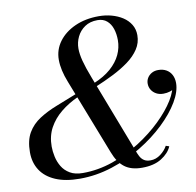

<svg xmlns="http://www.w3.org/2000/svg" viewBox="-84 -846 964 943"><g transform="rotate(-10 398.0 -375.0)"><path d="M550 10Q495.5 10 463 -14.8Q430.5 -39.5 411 -91L263.5 -469.5Q251 -501 244.8 -529Q238.5 -557 238.5 -583Q238.5 -633 268 -673Q297.5 -713 349.5 -736.5Q401.5 -760 469 -760Q501.5 -760 532 -751.8Q562.5 -743.5 586.8 -727.8Q611 -712 625.2 -688.8Q639.5 -665.5 639.5 -635.5Q639.5 -597.5 619 -566.5Q598.5 -535.5 563.8 -510Q529 -484.5 485.8 -462.8Q442.5 -441 396.5 -422L389 -440Q441 -461.5 474.8 -491.2Q508.5 -521 524.8 -555.8Q541 -590.5 541 -628Q541 -659 532.5 -684.8Q524 -710.5 505.8 -726.2Q487.5 -742 459 -742Q421.5 -742 395.8 -724.5Q370 -707 356.5 -679.2Q343 -651.5 343 -620Q343 -594 352.2 -558.2Q361.5 -522.5 382 -469.5L531.5 -80.5Q537.5 -63 545 -48.8Q552.5 -34.5 564.8 -26.5Q577 -18.5 597 -18.5Q624 -18.5 647.2 -36Q670.5 -53.5 682.5 -76L699 -70.5Q685 -37.5 647.2 -13.8Q609.5 10 550 10ZM239.5 10Q168 10 119 -11Q70 -32 45 -70.2Q20 -108.5 20 -160Q20 -219 42 -256.8Q64 -294.5 102.5 -319.2Q141 -344 190 -363Q239 -382 292.5 -403.5L300 -387.5Q251 -365.5 212.8 -334.5Q174.5 -303.5 152.2 -262.8Q130 -222 130 -169.5Q130 -145.5 135.8 -118.8Q141.5 -92 155.5 -68.5Q169.5 -45 194.8 -30Q220 -15 259 -15Q335 -15 408.5 -40.5Q482 -66 546.5 -107.2Q611 -148.5 660.2 -196.5Q709.5 -244.5 737.8 -290.5Q766 -336.5 766 -371H785Q785 -358.5 775 -349.2Q765 -340 749.2 -335Q733.5 -330 716 -330Q696 -330 680.8 -338.2Q665.5 -346.5 656.8 -360.5Q648 -374.5 648 -392Q648 -407.5 655.8 -420.2Q663.5 -433 677.5 -441Q691.5 -449 710 -449Q734 -449 751 -439Q768 -429 777 -411.5Q786 -394 786 -371Q786 -329 756 -278.2Q726 -227.5 673 -176.8Q620 -126 550.5 -83.8Q481 -41.5 401.5 -15.8Q322 10 239.5 10Z"/></g></svg>

Font: Bodoni Moda 11pt
Style: Italic
Weight: 400
Italic angle: -13°
Version: Version 2.004